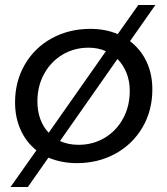

<svg xmlns="http://www.w3.org/2000/svg" viewBox="-20 -647 667 765"><path d="M587 -291Q587 -206 547.5 -139Q508 -72 439.5 -34.5Q371 3 286 3Q225 3 173 -19L91 98H22L125 -48Q84 -81 62 -130Q40 -179 40 -239Q40 -323 79 -390Q118 -457 186.5 -494.5Q255 -532 340 -532Q401 -532 449 -511L531 -627H599L498 -483Q541 -450 564 -401Q587 -352 587 -291ZM174 -118 402 -443Q371 -457 333 -457Q276 -457 229.5 -429.5Q183 -402 156 -353Q129 -304 129 -243Q129 -205 140.5 -173Q152 -141 174 -118ZM497 -285Q497 -324 484 -356.5Q471 -389 448 -412L219 -85Q252 -70 293 -70Q350 -70 396.5 -97.5Q443 -125 470 -174Q497 -223 497 -285Z"/></svg>

Font: Gontserrat
Style: Italic
Weight: 400
Italic angle: -11.3°
Designer: Julieta Ulanovsky
Foundry: Julieta Ulanovsky
Version: Version 6.001